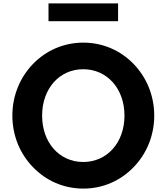

<svg xmlns="http://www.w3.org/2000/svg" viewBox="-20 -1090 976 1126"><path d="M672.5 -965.5V-1070H264.5V-965.5ZM468.5 16C584 16 687 -30.5 763 -109C839 -187 884.5 -293.5 884.5 -412C884.5 -530.5 839 -637 763 -715.5C687 -793.5 584 -840 468.5 -840C353 -840 250 -793.5 174 -715.5C98 -637 52.5 -530.5 52.5 -412C52.5 -293.5 98 -187 174 -109C250 -30.5 353 16 468.5 16ZM468 -140C328.5 -140 227 -253.5 227 -412C227 -570.5 328.5 -684 468 -684C608 -684 710 -570.5 710 -412C710 -253.5 608 -140 468 -140Z"/></svg>

Font: Spartan
Style: Bold
Weight: 700
Designer: Matt Bailey, Mirko Velimirovic
Foundry: Matt Bailey
Version: Version 1.003